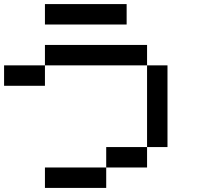

<svg xmlns="http://www.w3.org/2000/svg" viewBox="-20 -920 1040 940"><path d="M800 -200H700V-600H800ZM0 -500V-600H200V-500ZM200 0V-100H500V0ZM200 -600V-700H700V-600ZM200 -800V-900H600V-800ZM500 -100V-200H700V-100Z"/></svg>

Font: Galmuri9 Regular
Style: Regular
Weight: 400
Designer: Lee Minseo (quiple)
Version: Version 2.399;hotconv 1.1.1;makeotfexe 2.6.0 DEVELOPMENT